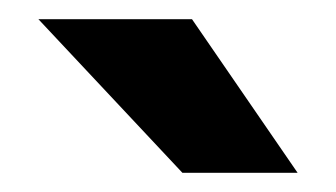

<svg xmlns="http://www.w3.org/2000/svg" viewBox="-20 -760 350 200"><path d="M170 -580 20 -740H180L290 -580Z"/></svg>

Font: Golos Text
Style: Bold
Weight: 700
Designer: A.Korolkova, Vitaly Kuzmin
Foundry: ParaType Ltd
Version: Version 2.004